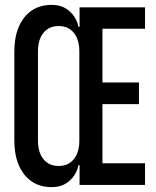

<svg xmlns="http://www.w3.org/2000/svg" viewBox="-20 -760 640 789"><path d="M192 9Q121 9 80 -42.5Q39 -94 39 -182V-549Q39 -637 80 -688.5Q121 -740 192 -740Q227 -740 250 -725.5Q273 -711 286 -690.5Q299 -670 302 -650H307V-730H576V-642H401V-421H551V-332H401V-89H576V0H307V-81H302Q299 -61 286 -40.5Q273 -20 250 -5.5Q227 9 192 9ZM221 -78Q261 -78 283.5 -106Q306 -134 306 -182V-549Q306 -597 283.5 -625Q261 -653 221 -653Q181 -653 158.5 -625Q136 -597 136 -549V-182Q136 -134 158.5 -106Q181 -78 221 -78Z"/></svg>

Font: JetBrainsMono NFM Medium
Style: Regular
Weight: 500
Monospace: yes
Designer: Philipp Nurullin, Konstantin Bulenkov
Foundry: JetBrains
Version: Version 2.304; ttfautohint (v1.8.4.7-5d5b);Nerd Fonts 3.3.0